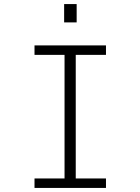

<svg xmlns="http://www.w3.org/2000/svg" viewBox="-20 -923 690 943"><path d="M149.5 0V-46.5H297V-653.5H149.5V-700H500.5V-653.5H352V-46.5H500.5V0ZM295 -903H356.5V-813H295Z"/></svg>

Font: Trispace Thin ExtraLight
Style: Regular
Weight: 250
Version: Version 1.210